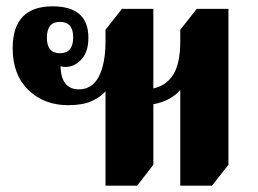

<svg xmlns="http://www.w3.org/2000/svg" viewBox="-20 -580 813 606"><path d="M464 -60V-251Q518 -261 549 -296V6H649L701 -60V-552H601L549 -486V-451Q549 -379 526.5 -344Q504 -309 464 -301V-552H365L313 -486V-451Q313 -379 292 -338.5Q271 -298 229 -298Q173 -298 171 -371Q182 -368 193 -369Q220 -372 239.5 -395.5Q259 -419 259 -461Q259 -560 146 -560Q20 -560 20 -428Q20 -344 69.5 -296Q119 -248 195 -248Q241 -248 269.5 -261Q298 -274 313 -292V6H413ZM169 -412Q128 -412 128 -461Q128 -511 169 -511Q211 -511 211 -462Q211 -412 169 -412Z"/></svg>

Font: Noto Serif Thai Condensed Extra
Style: Regular
Weight: 800
Width: 3
Designer: Monotype Design Team
Foundry: Monotype Imaging Inc.
Version: Version 1.901